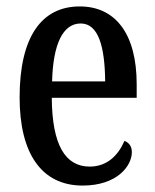

<svg xmlns="http://www.w3.org/2000/svg" viewBox="-20 -567 482 597"><path d="M237 10C344 10 390 -51 390 -94C390 -113 380 -124 367 -129C348 -85 314 -49 259 -49C183 -49 142 -116 141 -263H405V-305C405 -463 338 -547 228 -547C109 -547 41 -452 41 -264C41 -90 109 10 237 10ZM307 -314H142C145 -429 175 -494 231 -494C286 -494 306 -422 307 -314Z"/></svg>

Font: Noto Serif Khmer ExtraCondensed Medium
Style: Regular
Weight: 500
Width: 2
Designer: Danh Hong and the Monotype Design Team
Foundry: Monotype Imaging Inc.
Version: Version 2.004